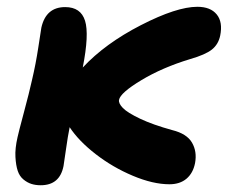

<svg xmlns="http://www.w3.org/2000/svg" viewBox="-20 -527 692 571"><path d="M101.1 23.9Q85.9 23.9 73.5 20Q61 16.1 49.6 6.6Q38.1 -2.9 32.7 -19Q27.3 -35.2 25.9 -60.1Q24.4 -85 32.2 -119.1Q35.2 -133.3 51 -192.4Q66.9 -251.5 75.2 -289.1Q86.4 -336.4 94 -386.5Q101.6 -436.5 103 -444.8Q116.7 -505.9 173.8 -505.9Q220.2 -505.9 232.9 -465.3Q245.6 -424.8 226.1 -326.2Q292.5 -397.5 398.9 -452.1Q505.4 -506.8 566.9 -506.8Q606 -506.8 624.5 -484.1Q643.1 -461.4 634.8 -420.9Q629.4 -395 610.1 -379.6Q590.8 -364.3 544.9 -351.1Q462.9 -326.2 400.4 -288.6Q337.9 -251 334 -230Q332 -219.7 345.5 -205.8Q358.9 -191.9 397 -173.8Q435.1 -155.8 492.2 -140.1Q535.6 -129.4 551 -102.8Q566.4 -76.2 560.1 -42Q554.2 -12.2 534.7 4.4Q515.1 21 483.9 21Q435.1 21 375.2 -4.2Q315.4 -29.3 264.6 -68.6Q213.9 -107.9 187 -148.9V-147.9Q181.6 -121.6 176.5 -84.7Q171.4 -47.9 168.9 -33.2Q157.7 23.9 101.1 23.9Z"/></svg>

Font: Shantell Sans Irregular Bouncy
Style: Bold Italic
Weight: 700
Italic angle: -11.31°
Designer: Stephen Nixon, Anya Danilova, Shantell Martin
Foundry: Arrow Type
Version: Version 1.006;[9816181b4]